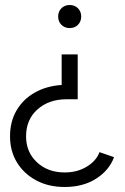

<svg xmlns="http://www.w3.org/2000/svg" viewBox="-20 -533 500 766"><path d="M290 -316V-137H246Q175 -137 129.5 -96.5Q84 -56 84 11Q84 74 127.5 114.5Q171 155 238 155Q288 155 326 132Q364 109 377 74L435 94Q416 146 364 179.5Q312 213 238 213Q174 213 125 187Q76 161 48 115.5Q20 70 20 11Q20 -48 46 -92.5Q72 -137 118.5 -163.5Q165 -190 226 -194V-316ZM258 -513Q278 -513 291 -500Q304 -487 304 -467Q304 -447 291 -434Q278 -421 258 -421Q238 -421 225 -434Q212 -447 212 -467Q212 -487 225 -500Q238 -513 258 -513Z"/></svg>

Font: Figtree Light
Style: Regular
Weight: 300
Designer: Erik Kennedy
Foundry: Erik Kennedy
Version: Version 2.001;gftools[0.9.30]